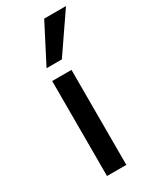

<svg xmlns="http://www.w3.org/2000/svg" viewBox="-196 -815 707 870"><g transform="rotate(-30 157.0 -380.0)"><path d="M90 0V-497H191V0ZM97 -560 200 -760H314L177 -560Z"/></g></svg>

Font: Nunito Sans 7pt Medium
Style: Regular
Weight: 500
Designer: Vernon Adams
Foundry: Vernon Adams
Version: Version 3.101;gftools[0.9.27]